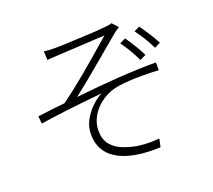

<svg xmlns="http://www.w3.org/2000/svg" viewBox="-131 -930 1261 1136"><g transform="rotate(-20 500.0 -362.0)"><path d="M312 -733Q356 -733 427 -737Q570 -742 629 -749Q660 -751 674 -757L708 -720Q689 -710 669 -693L614 -647L544 -588Q406 -472 334 -416Q629 -449 842 -449V-400Q790 -403 739 -403Q648 -403 591 -394Q533 -386 485.5 -355Q438 -324 411 -279Q384 -234 384 -186Q384 -130 411 -97Q436 -66 476 -49Q516 -32 568 -22Q616 -16 650 -16Q656 -16 707 -19L696 32L659 33Q500 33 417.5 -21.5Q335 -76 335 -179Q335 -229 359 -271Q381 -310 413 -340.5Q445 -371 477 -387Q230 -363 84 -340L79 -387Q186 -401 251 -407Q332 -466 415.5 -536Q499 -606 594 -689L610 -703Q605 -702 588 -702L566 -701L499 -697L460 -695Q320 -688 313 -687L265 -684Q249 -682 244 -682L241 -737Q268 -733 312 -733ZM799 -512 761 -494Q723 -572 682 -627L719 -645Q771 -570 799 -512ZM904 -551 867 -532Q833 -602 786 -665L821 -682Q840 -657 863.5 -620Q887 -583 904 -551Z"/></g></svg>

Font: Merged Yaku Han JP Light
Style: Regular
Weight: 300
Designer: Ryoko NISHIZUKA 西塚涼子 (kana, bopomofo & ideographs); Paul D. Hunt (Latin, Greek & Cyrillic); Sandoll Communications 산돌커뮤니
Foundry: Adobe
Version: Version 2.004